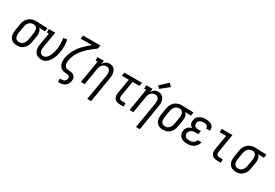

<svg xmlns="http://www.w3.org/2000/svg" viewBox="63 -1995 4894 3417"><g transform="rotate(30 2510.0 -287.0)"><path d="M201 8Q173 8 146 1.5Q119 -5 97.5 -20.5Q76 -36 61.5 -58.5Q47 -81 41 -107.5Q35 -134 35.5 -162.5Q36 -191 41 -219L62 -349Q66 -374 74 -397.5Q82 -421 96 -443Q110 -465 129.5 -483.5Q149 -502 172 -513.5Q195 -525 219.5 -531.5Q244 -538 268 -538Q272 -538 275.5 -538Q279 -538 283 -538L520 -530L509 -460L386 -464Q402 -451 412 -433.5Q422 -416 426.5 -396Q431 -376 430.5 -354Q430 -332 426 -311L405 -181Q401 -156 393.5 -132Q386 -108 372.5 -86Q359 -64 340 -45Q321 -26 298.5 -13.5Q276 -1 251 3.5Q226 8 201 8ZM203 -62Q219 -62 235 -66Q251 -70 265 -79.5Q279 -89 290 -102Q301 -115 309 -130Q317 -145 321.5 -160.5Q326 -176 328 -192L350 -322Q352 -338 353.5 -354Q355 -370 353 -385.5Q351 -401 346.5 -416Q342 -431 332.5 -442.5Q323 -454 309 -460.5Q295 -467 279 -468H271Q269 -468 267 -468Q265 -468 263 -468Q240 -468 217 -457Q194 -446 177 -427Q160 -408 151.5 -384.5Q143 -361 139 -338L117 -208Q115 -191 114 -173.5Q113 -156 115.5 -140Q118 -124 124.5 -109Q131 -94 142.5 -83Q154 -72 170 -67Q186 -62 203 -62Z M697 8Q670 8 644 0.5Q618 -7 598 -23Q578 -39 565.5 -62Q553 -85 547.5 -111Q542 -137 543 -164.5Q544 -192 549 -219L589 -460H548V-530H679L625 -208Q623 -192 621.5 -175.5Q620 -159 622 -143Q624 -127 629 -112Q634 -97 643.5 -85.5Q653 -74 668 -68Q683 -62 699 -62Q716 -62 734 -69Q752 -76 766 -89Q780 -102 790.5 -118Q801 -134 809.5 -150.5Q818 -167 824.5 -184.5Q831 -202 836 -219.5Q841 -237 845.5 -254.5Q850 -272 852 -290Q862 -348 860.5 -405.5Q859 -463 848 -520L924 -533Q937 -471 938.5 -407.5Q940 -344 929 -279Q925 -255 919 -231Q913 -207 905 -183.5Q897 -160 886.5 -137Q876 -114 862.5 -92.5Q849 -71 831.5 -51Q814 -31 792 -17Q770 -3 745.5 2.5Q721 8 697 8Z M1160 205V135H1190Q1205 135 1221 132Q1237 129 1251 120Q1265 111 1274 97Q1283 83 1285 67Q1288 51 1282.5 35.5Q1277 20 1264 12Q1251 4 1234.5 2Q1218 0 1201.5 -0.5Q1185 -1 1169 -3.5Q1153 -6 1138 -11.5Q1123 -17 1110 -25.5Q1097 -34 1086.5 -45.5Q1076 -57 1068.5 -70.5Q1061 -84 1055.5 -98.5Q1050 -113 1047.5 -129Q1045 -145 1044.5 -161.5Q1044 -178 1045.5 -194.5Q1047 -211 1050 -228Q1050 -228 1050 -228.5Q1050 -229 1050 -229Q1061 -294 1089 -355.5Q1117 -417 1158.5 -472Q1200 -527 1251 -574.5Q1302 -622 1356 -665H1123L1134 -735H1489L1477 -665Q1437 -636 1398 -605.5Q1359 -575 1323 -542Q1287 -509 1254 -472Q1221 -435 1195 -394Q1169 -353 1152 -308Q1135 -263 1127 -218Q1124 -199 1123.5 -179.5Q1123 -160 1127 -142.5Q1131 -125 1140.5 -109.5Q1150 -94 1165 -84.5Q1180 -75 1198.5 -72.5Q1217 -70 1236 -69.5Q1255 -69 1273.5 -65.5Q1292 -62 1308 -54.5Q1324 -47 1337 -34.5Q1350 -22 1357.5 -5.5Q1365 11 1366 30Q1367 49 1364 68Q1360 87 1353 106Q1346 125 1333.5 142Q1321 159 1304 171.5Q1287 184 1268 191.5Q1249 199 1229 202Q1209 205 1190 205Z M1762 205 1850 -322Q1852 -339 1853.5 -356Q1855 -373 1853 -389Q1851 -405 1845.5 -420Q1840 -435 1829 -446Q1818 -457 1803 -462.5Q1788 -468 1771 -468Q1748 -468 1725.5 -459Q1703 -450 1686.5 -432Q1670 -414 1661 -392Q1652 -370 1648 -347L1591 0H1513L1589 -460H1548V-530H1679L1667 -456Q1676 -474 1689.5 -489.5Q1703 -505 1720 -517Q1737 -529 1756.5 -533.5Q1776 -538 1795 -538Q1821 -538 1845.5 -529.5Q1870 -521 1888 -504Q1906 -487 1916 -464Q1926 -441 1930 -415.5Q1934 -390 1932.5 -363.5Q1931 -337 1926 -311L1841 205Z M2315 0Q2294 0 2273 -3.5Q2252 -7 2234 -16.5Q2216 -26 2203 -41.5Q2190 -57 2184 -76.5Q2178 -96 2177.5 -117.5Q2177 -139 2181 -160L2231 -460H2089L2100 -530H2463L2451 -460H2309L2258 -149Q2255 -134 2256 -119Q2257 -104 2265 -92.5Q2273 -81 2286.5 -75.5Q2300 -70 2315 -70H2389V0Z M2762 205 2850 -322Q2852 -339 2853.5 -356Q2855 -373 2853 -389Q2851 -405 2845.5 -420Q2840 -435 2829 -446Q2818 -457 2803 -462.5Q2788 -468 2771 -468Q2748 -468 2725.5 -459Q2703 -450 2686.5 -432Q2670 -414 2661 -392Q2652 -370 2648 -347L2591 0H2513L2589 -460H2548V-530H2679L2667 -456Q2676 -474 2689.5 -489.5Q2703 -505 2720 -517Q2737 -529 2756.5 -533.5Q2776 -538 2795 -538Q2821 -538 2845.5 -529.5Q2870 -521 2888 -504Q2906 -487 2916 -464Q2926 -441 2930 -415.5Q2934 -390 2932.5 -363.5Q2931 -337 2926 -311L2841 205ZM2778 -587 2734 -633 2890 -779 2946 -721Z M3201 8Q3173 8 3146 1.5Q3119 -5 3097.5 -20.5Q3076 -36 3061.5 -58.5Q3047 -81 3041 -107.5Q3035 -134 3035.5 -162.5Q3036 -191 3041 -219L3062 -349Q3066 -374 3074 -397.5Q3082 -421 3096 -443Q3110 -465 3129.5 -483.5Q3149 -502 3172 -513.5Q3195 -525 3219.5 -531.5Q3244 -538 3268 -538Q3272 -538 3275.5 -538Q3279 -538 3283 -538L3520 -530L3509 -460L3386 -464Q3402 -451 3412 -433.5Q3422 -416 3426.5 -396Q3431 -376 3430.5 -354Q3430 -332 3426 -311L3405 -181Q3401 -156 3393.5 -132Q3386 -108 3372.5 -86Q3359 -64 3340 -45Q3321 -26 3298.5 -13.5Q3276 -1 3251 3.5Q3226 8 3201 8ZM3203 -62Q3219 -62 3235 -66Q3251 -70 3265 -79.5Q3279 -89 3290 -102Q3301 -115 3309 -130Q3317 -145 3321.5 -160.5Q3326 -176 3328 -192L3350 -322Q3352 -338 3353.5 -354Q3355 -370 3353 -385.5Q3351 -401 3346.5 -416Q3342 -431 3332.5 -442.5Q3323 -454 3309 -460.5Q3295 -467 3279 -468H3271Q3269 -468 3267 -468Q3265 -468 3263 -468Q3240 -468 3217 -457Q3194 -446 3177 -427Q3160 -408 3151.5 -384.5Q3143 -361 3139 -338L3117 -208Q3115 -191 3114 -173.5Q3113 -156 3115.5 -140Q3118 -124 3124.5 -109Q3131 -94 3142.5 -83Q3154 -72 3170 -67Q3186 -62 3203 -62Z M3702 8Q3676 8 3651.5 4.5Q3627 1 3604.5 -8Q3582 -17 3564.5 -32.5Q3547 -48 3536 -69.5Q3525 -91 3522.5 -116Q3520 -141 3524 -166Q3527 -186 3535.5 -205.5Q3544 -225 3560 -239.5Q3576 -254 3595.5 -263.5Q3615 -273 3635 -279Q3619 -288 3606 -301.5Q3593 -315 3586 -332Q3579 -349 3578 -369Q3577 -389 3580 -408Q3583 -428 3591.5 -448Q3600 -468 3615 -483.5Q3630 -499 3649 -510Q3668 -521 3688 -527Q3708 -533 3728.5 -535.5Q3749 -538 3769 -538Q3790 -538 3811.5 -535.5Q3833 -533 3852.5 -527Q3872 -521 3889.5 -510Q3907 -499 3918.5 -483Q3930 -467 3935 -446.5Q3940 -426 3936 -404Q3936 -402 3935.5 -400Q3935 -398 3935 -396H3857Q3857 -397 3857 -398Q3857 -399 3858 -400Q3860 -417 3852.5 -431.5Q3845 -446 3831.5 -454.5Q3818 -463 3801.5 -465.5Q3785 -468 3769 -468Q3757 -468 3745 -467Q3733 -466 3721.5 -462.5Q3710 -459 3699 -453.5Q3688 -448 3678.5 -439.5Q3669 -431 3664 -419.5Q3659 -408 3657 -396Q3654 -378 3658.5 -360Q3663 -342 3676.5 -330.5Q3690 -319 3708 -315Q3726 -311 3745 -311H3799L3788 -241H3734Q3720 -241 3706 -239.5Q3692 -238 3678 -234.5Q3664 -231 3651 -224.5Q3638 -218 3627 -207.5Q3616 -197 3609.5 -184Q3603 -171 3601 -157Q3597 -136 3603 -116Q3609 -96 3624.5 -83.5Q3640 -71 3660 -66.5Q3680 -62 3702 -62Q3721 -62 3741.5 -65.5Q3762 -69 3780.5 -79Q3799 -89 3813 -106Q3827 -123 3831 -143H3909Q3904 -120 3894 -99Q3884 -78 3868.5 -60Q3853 -42 3833 -28Q3813 -14 3791 -6Q3769 2 3746.5 5Q3724 8 3702 8Z M4315 0Q4294 0 4273 -3.5Q4252 -7 4234 -16.5Q4216 -26 4203 -41.5Q4190 -57 4184 -76.5Q4178 -96 4177.5 -117.5Q4177 -139 4181 -160L4231 -460H4100V-530H4321L4258 -149Q4255 -134 4256 -119Q4257 -104 4265 -92.5Q4273 -81 4286.5 -75.5Q4300 -70 4315 -70H4389V0Z M4701 8Q4673 8 4646 1.5Q4619 -5 4597.5 -20.5Q4576 -36 4561.5 -58.5Q4547 -81 4541 -107.5Q4535 -134 4535.5 -162.5Q4536 -191 4541 -219L4562 -349Q4566 -374 4574 -397.5Q4582 -421 4596 -443Q4610 -465 4629.5 -483.5Q4649 -502 4672 -513.5Q4695 -525 4719.5 -531.5Q4744 -538 4768 -538Q4772 -538 4775.5 -538Q4779 -538 4783 -538L5020 -530L5009 -460L4886 -464Q4902 -451 4912 -433.5Q4922 -416 4926.5 -396Q4931 -376 4930.5 -354Q4930 -332 4926 -311L4905 -181Q4901 -156 4893.5 -132Q4886 -108 4872.5 -86Q4859 -64 4840 -45Q4821 -26 4798.5 -13.5Q4776 -1 4751 3.5Q4726 8 4701 8ZM4703 -62Q4719 -62 4735 -66Q4751 -70 4765 -79.5Q4779 -89 4790 -102Q4801 -115 4809 -130Q4817 -145 4821.5 -160.5Q4826 -176 4828 -192L4850 -322Q4852 -338 4853.5 -354Q4855 -370 4853 -385.5Q4851 -401 4846.5 -416Q4842 -431 4832.5 -442.5Q4823 -454 4809 -460.5Q4795 -467 4779 -468H4771Q4769 -468 4767 -468Q4765 -468 4763 -468Q4740 -468 4717 -457Q4694 -446 4677 -427Q4660 -408 4651.5 -384.5Q4643 -361 4639 -338L4617 -208Q4615 -191 4614 -173.5Q4613 -156 4615.5 -140Q4618 -124 4624.5 -109Q4631 -94 4642.5 -83Q4654 -72 4670 -67Q4686 -62 4703 -62Z"/></g></svg>

Font: Iosevka Slab Oblique
Style: Regular
Weight: 400
Italic angle: -9°
Monospace: yes
Designer: Belleve Invis
Foundry: Belleve Invis
Version: Version 11.1.1; ttfautohint (v1.8.3)